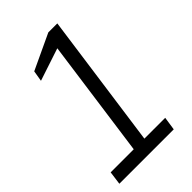

<svg xmlns="http://www.w3.org/2000/svg" viewBox="-223 -824 906 906"><g transform="rotate(-45 229.5 -371.0)"><path d="M24 -67 15 0H378L388 -67H249L343 -742H283L106 -659L97 -605L260 -659L178 -67Z"/></g></svg>

Font: Cheyenne Sans Light
Style: Italic
Weight: 300
Italic angle: -8.13011°
Designer: The Public Sans project authors (U.S. Web Design System), Libre Franklin designed by Pablo Impallari and Rodrigo Fuenzal
Foundry: The Cheyenne Sans Project Authors
Version: Version 2.007